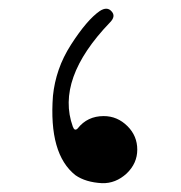

<svg xmlns="http://www.w3.org/2000/svg" viewBox="-20 -422 409 435"><path d="M206 -397Q223 -408 233 -396Q243 -385 229 -371Q106 -243 145 -135Q149 -124 156 -131Q178 -159 215 -159Q246 -159 269 -136Q291 -114 291 -83Q291 -52 267 -29Q242 -6 211 -7Q174 -9 151 -25Q90 -73 100 -205Q103 -235 113 -264Q123 -293 141 -321Q177 -377 206 -397Z"/></svg>

Font: Amiri Modified
Style: Regular
Weight: 400
Version: 0.117-H1